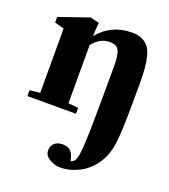

<svg xmlns="http://www.w3.org/2000/svg" viewBox="-131 -540 789 897"><g transform="rotate(20 263.5 -92.0)"><path d="M13.2 0V-29.3L64.5 -34.7V-354.5L17.6 -367.2V-395L165.5 -446.3L210 -435.5Q206.5 -406.7 205.6 -368.2Q269.5 -446.3 372.6 -446.3Q401.4 -446.3 421.9 -437Q442.4 -427.7 455.1 -411.4Q467.8 -395 474.9 -366.9Q481.9 -338.9 484.4 -307.6Q486.8 -276.4 486.8 -231Q486.8 -126 485.4 -54.7Q483.9 26.4 476.8 72Q469.7 117.7 452.1 149.4Q435.5 180.2 412.1 202.9Q388.7 225.6 363.8 237.8Q338.9 250 315.7 255.6Q292.5 261.2 270.5 261.2Q243.2 261.2 217 245.6Q190.9 230 190.9 205.6Q190.9 181.6 206.1 168.5Q221.2 155.3 246.1 155.3Q272.5 155.3 286.9 169.9Q301.3 184.6 306.6 215.8Q330.6 215.3 336.9 167.2Q343.3 119.1 344.7 9.3Q346.2 -132.3 346.2 -271.5Q346.2 -325.7 335.2 -347.4Q324.2 -369.1 288.1 -369.1Q241.7 -369.1 205.1 -323.7V-34.2L254.9 -29.3V0Z"/></g></svg>

Font: Elstob Grade
Style: Regular
Weight: 400
Designer: Peter S. Baker
Version: Version 1.015